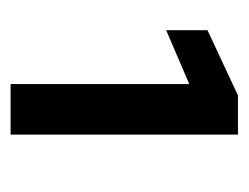

<svg xmlns="http://www.w3.org/2000/svg" viewBox="-72 -784 458 353"><g transform="rotate(90 156.5 -607.0)"><path d="M134 -726H133L35 -684V-760L155 -816H227V-398H134Z"/></g></svg>

Font: Murecho Thin Medium
Style: Regular
Weight: 500
Version: Version 1.010